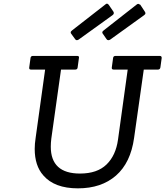

<svg xmlns="http://www.w3.org/2000/svg" viewBox="-20 -1024 905 1051"><path d="M603 -643Q590 -643 592 -655L599 -706Q600 -718 613 -718H854Q866 -718 865 -706L858 -655Q856 -643 844 -643H767L714 -269Q695 -133 615 -63Q535 7 406.5 7Q278 7 217 -64Q170 -117 170 -209Q170 -237 175 -269L227 -643H150Q138 -643 140 -655L147 -706Q148 -718 161 -718H402Q415 -718 412 -706L405 -655Q404 -643 391 -643H314L261 -266Q258 -242 258 -221Q258 -74 418 -74Q512 -74 563 -123.5Q614 -173 626 -260L679 -643ZM410 -807Q405 -804 400 -804Q395 -804 391 -810L370 -839Q367 -842 367 -847Q367 -852 375 -858L556 -999Q561 -1004 565.5 -1004Q570 -1004 575 -998L601 -960Q607 -949 596 -941ZM583 -807Q578 -804 572.5 -804Q567 -804 563 -810L543 -839Q540 -842 540 -847Q540 -852 548 -858L728 -999Q733 -1003 737 -1003L748 -998L773 -960Q776 -956 776 -951Q776 -946 769 -941Z"/></svg>

Font: Sanchez
Style: Italic
Weight: 400
Designer: Daniel Hernández
Foundry: LatinoType
Version: Version 1.001